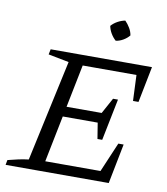

<svg xmlns="http://www.w3.org/2000/svg" viewBox="-94 -955 900 1034"><g transform="rotate(10 356.0 -438.5)"><path d="M7 0 12 -27Q42 -35 70.5 -41Q99 -47 125 -50L245 -604L132 -626L138 -655H692L653 -458H623L617 -599H323L276 -365H468L515 -451H542L496 -223H470L456 -310H265L214 -56H516L585 -218H614L571 0ZM507 -877Q522 -862 533.5 -842.5Q545 -823 548 -803Q535 -787 515.5 -775.5Q496 -764 475 -761Q459 -775 447.5 -794.5Q436 -814 432 -835Q446 -851 466 -862Q486 -873 507 -877Z"/></g></svg>

Font: Piazzolla Thin
Style: Italic
Weight: 400
Italic angle: -11.3°
Version: Version 2.005